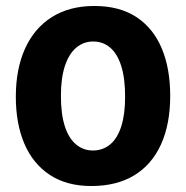

<svg xmlns="http://www.w3.org/2000/svg" viewBox="-20 -606 623 643"><path d="M399 -282Q399 -344 386 -385Q373 -426 349 -446.5Q325 -467 292 -467Q260 -467 235.5 -446.5Q211 -426 197.5 -385.5Q184 -345 184 -285Q184 -224 197 -183.5Q210 -143 234.5 -122.5Q259 -102 291 -102Q324 -102 348.5 -122Q373 -142 386 -182.5Q399 -223 399 -282ZM550 -285Q550 -190 519 -122Q488 -54 429 -18.5Q370 17 286 17Q203 17 146.5 -20.5Q90 -58 61.5 -125Q33 -192 33 -282Q33 -375 64 -443.5Q95 -512 154 -549Q213 -586 296 -586Q380 -586 436.5 -549Q493 -512 521.5 -444.5Q550 -377 550 -285Z"/></svg>

Font: Yaldevi ExtraLight
Style: Bold
Weight: 700
Version: Version 1.100